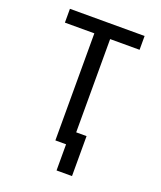

<svg xmlns="http://www.w3.org/2000/svg" viewBox="-160 -836 921 1097"><g transform="rotate(20 300.0 -288.0)"><path d="M411 159H317V0H252V-651H73V-735H527V-651H348V-84H411Z"/></g></svg>

Font: Iosevka Custom Medium Extended
Style: Regular
Weight: 500
Width: 7
Monospace: yes
Designer: Belleve Invis
Foundry: Belleve Invis
Version: Version 11.2.4; ttfautohint (v1.8.4)